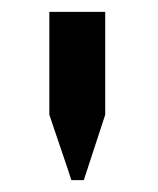

<svg xmlns="http://www.w3.org/2000/svg" viewBox="-20 -752 266 323"><path d="M100 -449H121L157 -559V-732H63V-559C63 -558 98 -457 100 -449Z"/></svg>

Font: Rosario
Style: Bold
Weight: 700
Designer: Hector Gatti
Foundry: Omnibus Type
Version: Version 1.100